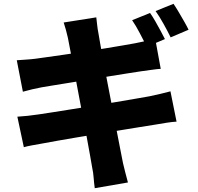

<svg xmlns="http://www.w3.org/2000/svg" viewBox="-20 -898 1040 1007"><path d="M767 -830Q780 -812 794.5 -786.5Q809 -761 822.5 -736Q836 -711 845 -693L750 -653Q734 -684 713.5 -723.5Q693 -763 673 -792ZM890 -878Q903 -859 918 -833.5Q933 -808 947 -783.5Q961 -759 969 -742L875 -702Q860 -733 838 -772.5Q816 -812 796 -840ZM336 -700Q331 -723 325.5 -742Q320 -761 314 -780L485 -807Q487 -792 489.5 -768Q492 -744 496 -725Q499 -708 505.5 -669.5Q512 -631 522 -577.5Q532 -524 544 -462.5Q556 -401 568 -338Q580 -275 591 -217.5Q602 -160 611 -114.5Q620 -69 625 -43Q630 -21 637 6Q644 33 651 59L477 89Q473 60 471 33Q469 6 464 -16Q460 -39 452.5 -82Q445 -125 434.5 -181Q424 -237 412 -299Q400 -361 388.5 -423.5Q377 -486 366.5 -541Q356 -596 348 -637.5Q340 -679 336 -700ZM68 -582Q94 -584 118.5 -585.5Q143 -587 166 -590Q187 -593 227 -598.5Q267 -604 318.5 -611.5Q370 -619 425.5 -627.5Q481 -636 533 -644.5Q585 -653 625.5 -660Q666 -667 688 -671Q713 -676 743 -682.5Q773 -689 794 -695L823 -537Q804 -536 773.5 -531.5Q743 -527 719 -524Q692 -520 648 -513Q604 -506 551 -497.5Q498 -489 443 -480Q388 -471 338.5 -463Q289 -455 252 -449Q215 -443 198 -440Q173 -435 150.5 -430Q128 -425 100 -417ZM71 -286Q92 -287 125 -290.5Q158 -294 183 -298Q210 -302 255 -309Q300 -316 356 -325Q412 -334 471.5 -343.5Q531 -353 587 -362.5Q643 -372 689.5 -380Q736 -388 764 -393Q793 -399 822.5 -406Q852 -413 874 -419L906 -260Q884 -259 852.5 -254Q821 -249 792 -244Q761 -239 713.5 -231.5Q666 -224 609 -214.5Q552 -205 492.5 -195.5Q433 -186 378 -176.5Q323 -167 279.5 -159.5Q236 -152 211 -147Q177 -141 149.5 -136Q122 -131 105 -126Z"/></svg>

Font: Noto Sans SC Black
Style: Regular
Weight: 900
Designer: Ryoko NISHIZUKA  (kana, bopomofo & ideographs); Paul D. Hunt (Latin, Greek & Cyrillic); Sandoll Communications , Soo-you
Foundry: Adobe
Version: Version 2.004-H2;hotconv 1.0.118;makeotfexe 2.5.65603